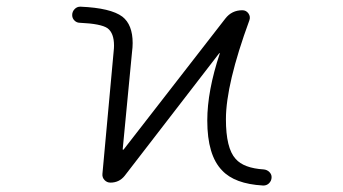

<svg xmlns="http://www.w3.org/2000/svg" viewBox="-20 -576 1040 583"><path d="M664.1 -519.5Q683.6 -544.9 715.8 -544.9Q727.5 -544.9 734.4 -535.2Q741.2 -525.4 737.3 -514.6Q666 -320.3 666 -213.9Q666 -126 695.3 -93.8Q719.7 -65.4 781.2 -61.5Q791 -60.5 797.9 -53.7Q804.7 -46.9 804.7 -38.1Q804.7 -26.4 795.9 -18.6Q789.1 -12.7 780.3 -12.7Q779.3 -12.7 778.3 -12.7Q692.4 -17.6 654.3 -58.6Q609.4 -104.5 609.4 -210Q609.4 -299.8 647.5 -414.1Q647.5 -414.1 647 -414.6Q646.5 -415 645.5 -414.1L358.4 -42Q341.8 -21.5 315.4 -21.5Q304.7 -21.5 297.4 -29.3Q290 -37.1 291 -47.9L325.2 -420.9Q326.2 -429.7 326.2 -437.5Q326.2 -475.6 306.6 -490.2Q287.1 -503.9 222.7 -506.8Q212.9 -506.8 206.1 -513.7Q199.2 -520.5 199.2 -530.3Q199.2 -541 207 -548.8Q213.9 -555.7 223.6 -555.7Q224.6 -555.7 224.6 -555.7Q316.4 -551.8 351.6 -525.4Q382.8 -501 382.8 -445.3Q382.8 -432.6 380.9 -418L352.5 -122.1Q352.5 -122.1 353.5 -121.6Q354.5 -121.1 355.5 -122.1Z"/></svg>

Font: Rounded-L Mgen+ 1mn light
Style: Regular
Weight: 200
Designer: [Source Han Sans]
Ryoko NISHIZUKA  (kana & ideographs); Paul D. Hunt (Latin, Greek & Cyrillic); Wenlong ZHANG  (bopomofo
Version: Version 1.059.20150602